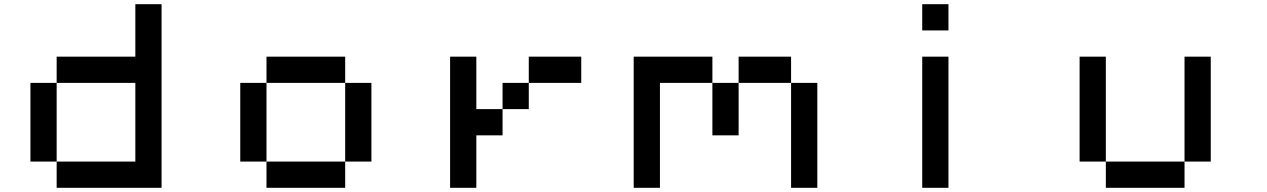

<svg xmlns="http://www.w3.org/2000/svg" viewBox="-20 -895 6040 915"><path d="M125 -500H250V-125H125ZM625 -875H750V0H250V-125H625V-500H250V-625H625Z M1625 -500H1750V-125H1625ZM1250 -125H1625V0H1250ZM1125 -500H1250V-125H1125ZM1250 -625H1625V-500H1250Z M2500 -625H2750V-500H2500ZM2375 -500H2500V-375H2375ZM2125 -625H2250V-375H2375V-250H2250V0H2125Z M3750 -500H3875V0H3750ZM3500 -625H3750V-500H3500ZM3375 -500H3500V-250H3375ZM3000 -625H3375V-500H3125V0H3000Z M4375 -625H4500V0H4375ZM4375 -875H4500V-750H4375Z M5625 -625H5750V-125H5625ZM5250 -125H5625V0H5250ZM5125 -625H5250V-125H5125Z"/></svg>

Font: Pixel Operator Mono 8
Style: Regular
Weight: 400
Monospace: yes
Designer: Jayvee Enaguas (HarvettFox96)
Foundry: The Grandoplex Project
Version: Version 1.5.0 (October 25, 2015)